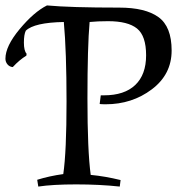

<svg xmlns="http://www.w3.org/2000/svg" viewBox="-115 -679 652 707"><path d="M118 -38Q130 -120 130 -305Q130 -490 120 -598Q11 -596 -20 -566Q-27 -552 -27 -522Q-27 -492 -17 -481L-18 -474Q-43 -459 -68 -432Q-80 -433 -87.5 -442Q-95 -451 -95 -463Q-95 -509 -42.5 -572Q10 -635 58 -659Q143 -651 324 -651Q420 -651 468.5 -616Q517 -581 517 -493Q517 -405 444 -350Q371 -295 274 -295Q259 -295 252 -296L256 -328H268Q343 -328 383 -366Q423 -404 423 -475.5Q423 -547 389.5 -574Q356 -601 283 -601Q245 -601 215 -598Q207 -509 207 -316.5Q207 -124 219 -35Q272 -30 329 -16L326 8Q252 0 165.5 0Q79 0 26 8L22 -17Q67 -31 118 -38Z"/></svg>

Font: Almendra SC
Style: Regular
Weight: 400
Designer: Ana Sanfelippo
Foundry: Ana Sanfelippo
Version: Version 1.003